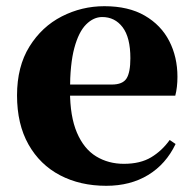

<svg xmlns="http://www.w3.org/2000/svg" viewBox="-20 -583 626 620"><path d="M323 17Q239 17 174 -17Q109 -51 72 -116.5Q35 -182 35 -275Q35 -368 75 -432.5Q115 -497 179.5 -530Q244 -563 317 -563Q395 -563 447.5 -532.5Q500 -502 526.5 -450.5Q553 -399 553 -335Q553 -301 546 -274H104V-310H341Q376 -310 388.5 -329.5Q401 -349 401 -395Q401 -462 376 -495Q351 -528 310 -528Q282 -528 258 -504Q234 -480 220 -428Q206 -376 206 -290Q206 -207 228.5 -154.5Q251 -102 290.5 -78Q330 -54 380 -54Q433 -54 468 -75Q503 -96 528 -131L547 -118Q516 -53 458.5 -18Q401 17 323 17Z"/></svg>

Font: Noto Serif JP ExtraLight Black
Style: Regular
Weight: 900
Version: Version 2.003-H1;hotconv 1.1.1;makeotfexe 2.6.0